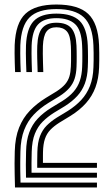

<svg xmlns="http://www.w3.org/2000/svg" viewBox="-20 -829 491 849"><path d="M144.5 -86.9Q144.4 -99.8 144.6 -118.9Q144.9 -138 145.2 -156.9Q146.2 -199.5 156.9 -227.1Q167.5 -254.7 186.4 -273.7Q205.3 -292.6 231.1 -308.9L279.7 -338.4Q314.4 -360.3 339.2 -386.9Q363.9 -413.5 377.8 -448.8Q391.6 -484.2 393.2 -531.8Q393.9 -545.7 394 -561.8Q394.1 -577.9 394 -595.1Q393.9 -612.4 393.1 -629.1Q389.4 -716 350.7 -752.4Q311.9 -788.9 229.3 -788.9Q147.6 -788.9 110.5 -751.8Q73.4 -714.8 69.9 -628.7Q69.3 -613.9 69.5 -593.4Q69.6 -573 70.2 -551.2Q70.8 -529.5 71.7 -510.3H46.7Q45.9 -528.5 45.3 -550.6Q44.6 -572.7 44.5 -593.8Q44.4 -614.8 44.9 -629.8Q48.9 -727.4 92.5 -768.2Q136.2 -809 229.3 -809Q326.5 -809 370.2 -767.4Q414 -725.8 418 -630Q418.8 -613.6 418.9 -595.8Q419 -577.9 418.9 -561.1Q418.8 -544.3 418.2 -530.9Q416.5 -481.9 402.2 -443Q387.9 -404.2 360.4 -373.2Q333 -342.3 291.9 -316.7L243.4 -287.2Q218.8 -271.7 202.7 -255Q186.7 -238.4 178.8 -215.2Q170.8 -192 170.1 -156.3Q170.1 -149.2 169.9 -140.3Q169.8 -131.3 169.9 -122.9Q169.9 -114.5 169.8 -108.7H408.7V-86.9ZM46.3 0Q45.5 -36.1 44.9 -60.1Q44.3 -84 44.4 -106.4Q44.5 -128.8 45.3 -160Q46.9 -221.2 64.4 -264.8Q81.9 -308.4 112.2 -339.8Q142.5 -371.3 182.4 -395.9L230.6 -425.3Q254.2 -440.7 267.6 -456.1Q280.9 -471.5 286.7 -490.4Q292.4 -509.3 293.4 -535Q294 -546.1 294.1 -558.2Q294.2 -570.3 294.2 -582.4Q294.1 -594.4 294 -605.3Q293.8 -616.2 293.4 -624.6Q291.5 -672.8 275.3 -690.6Q259.2 -708.4 229.3 -708.4Q200 -708.4 185.8 -689.7Q171.6 -671 169.7 -625.9Q169.2 -610.7 169.3 -591.7Q169.4 -572.7 170.1 -551.9Q170.7 -531.2 171.4 -510.3H146.4Q145.2 -541 144.6 -572.1Q143.9 -603.2 144.8 -626.6Q147 -681.6 166.8 -705Q186.7 -728.5 229.3 -728.5Q274.7 -728.5 295.3 -704.6Q316 -680.6 318.2 -627.3Q318.7 -615.1 318.9 -603Q319.1 -590.9 319.1 -579.2Q319.2 -567.5 319 -556.2Q318.7 -544.9 318.4 -534.1Q317.3 -503.7 309.9 -480.9Q302.5 -458.2 286.4 -439.7Q270.3 -421.2 242.8 -403.5L194.6 -374.2Q157 -351.1 129.6 -322.4Q102.2 -293.7 86.9 -254.2Q71.6 -214.8 70.3 -159.2Q69.7 -131.9 69.5 -113.1Q69.2 -94.4 69.6 -74.2Q70 -54 70.7 -21.7H408.7V0ZM95 -43.5Q94.2 -77 94.3 -100.8Q94.4 -124.6 95.3 -158.5Q96.2 -208.1 109.3 -243.3Q122.3 -278.5 146.9 -304.6Q171.4 -330.7 206.7 -352.5L255 -381.9Q285.8 -401.3 304.8 -422.9Q323.8 -444.5 332.9 -471.4Q342.1 -498.3 343.3 -533.3Q343.9 -545.1 344 -557Q344.1 -569 344.1 -581.1Q344.1 -593.2 343.9 -605Q343.7 -616.7 343.1 -628Q340.3 -696 312.1 -722.3Q283.9 -748.7 229.3 -748.7Q173.4 -748.7 147.9 -720.5Q122.3 -692.4 119.8 -627Q119.3 -612.5 119.4 -592.6Q119.5 -572.7 120.1 -551.1Q120.8 -529.6 121.4 -510.3H96.7Q95.8 -530.1 95.2 -551.6Q94.5 -573.1 94.4 -593.1Q94.3 -613.1 94.9 -627.9Q98 -703.1 129.1 -735.9Q160.2 -768.8 229.3 -768.8Q299.6 -768.8 332.2 -736.6Q364.8 -704.5 368.1 -628.4Q368.7 -617.4 368.8 -605.2Q369 -593 369.1 -580.6Q369.1 -568.2 369 -556Q368.8 -543.8 368.3 -532.6Q366.8 -490.6 355.2 -459.5Q343.5 -428.4 321.7 -404.6Q299.8 -380.7 267.5 -360.1L218.9 -330.6Q191 -313.1 169.1 -291.4Q147.2 -269.7 134.3 -237.8Q121.5 -206 120.2 -157.7Q119.5 -130.4 119.3 -108.1Q119.2 -85.8 119.5 -65.2H408.7V-43.5Z"/></svg>

Font: Big Shoulders Inline Thin
Style: Regular
Weight: 100
Designer: Patric King
Foundry: XO Type Co
Version: Version 2.002